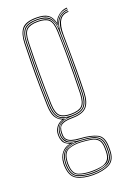

<svg xmlns="http://www.w3.org/2000/svg" viewBox="-144 -659 587 854"><g transform="rotate(-20 149.5 -232.5)"><path d="M143.8 140Q96.5 140 67.4 124Q38.2 108 35.8 60Q35.5 56.2 35.5 53.4Q35.5 50.5 35.8 46Q37 15.8 53.1 -3.4Q69.2 -22.5 92 -25.8V-26.8Q68.2 -36.2 62.5 -50.6Q56.8 -65 56.8 -76Q56.8 -78.2 56.8 -80Q56.8 -81.8 56.8 -84Q56.8 -100.5 67.1 -116Q77.5 -131.5 96.5 -138V-140Q76.8 -148.5 66.8 -166.9Q56.8 -185.2 55.8 -220Q54.5 -267.8 54 -302.4Q53.5 -337 53.5 -367.5Q53.5 -398 54.1 -432.4Q54.8 -466.8 55.8 -514Q56.8 -558.8 74.6 -581.9Q92.5 -605 143.8 -605Q180 -605 197.9 -592.9Q215.8 -580.8 222.8 -553H223.8Q228.2 -566 238.2 -576.6Q248.2 -587.2 261.2 -593.6Q274.2 -600 287.8 -600V-596Q260.5 -595 243.4 -577.4Q226.2 -559.8 223.2 -540.8H222.2Q217 -573.2 199.4 -587.1Q181.8 -601 143.8 -601Q99.5 -601 80.1 -581.6Q60.8 -562.2 59.8 -514Q58.5 -451 57.9 -405.4Q57.2 -359.8 57.8 -317.1Q58.2 -274.5 59.8 -220Q60.8 -185.5 71.9 -165.4Q83 -145.2 108.8 -140.2V-138.2Q85.2 -133.5 73 -117.6Q60.8 -101.8 60.8 -84Q60.8 -81.8 60.8 -80Q60.8 -78.2 60.8 -76Q60.8 -62.2 69.6 -46.9Q78.5 -31.5 106.5 -26.5V-25.5Q79.2 -23.8 60.2 -6Q41.2 11.8 39.8 46Q39.5 50.5 39.5 53.4Q39.5 56.2 39.8 60.2Q42 107 70.4 121.6Q98.8 136.2 143.8 136.2Q188.8 136.2 218.2 121.6Q247.8 107 247.8 60.2Q247.8 55.2 247.8 52.6Q247.8 50 247.8 46Q247.8 -1.8 219.2 -14.6Q190.8 -27.5 143.8 -30Q117.5 -31.5 101.9 -37.1Q86.2 -42.8 79.5 -52.5Q72.8 -62.2 72.8 -76Q72.8 -78.2 72.8 -80Q72.8 -81.8 72.8 -84Q72.8 -107.2 86.9 -120.6Q101 -134 143.8 -134Q188.5 -134 207.4 -153.5Q226.2 -173 227.8 -220Q229.2 -266.8 229.5 -306.9Q229.8 -347 229.5 -393.1Q229.2 -439.2 228.2 -504Q228 -539.2 243 -561.6Q258 -584 287.8 -584V-580Q259.2 -580 245.6 -557.8Q232 -535.5 232.2 -491.8Q232.8 -444 233.2 -403.5Q233.8 -363 233.6 -319.8Q233.5 -276.5 231.8 -220Q230.2 -172 210.5 -151.2Q190.8 -130.5 143.8 -130Q114 -129.8 99.6 -124Q85.2 -118.2 81 -108Q76.8 -97.8 76.8 -84Q76.8 -81.8 76.8 -80Q76.8 -78.2 76.8 -76Q76.8 -62.2 83.6 -53.5Q90.5 -44.8 105.2 -40.1Q120 -35.5 143.8 -34Q193.2 -31 222.5 -17Q251.8 -3 251.8 46Q251.8 49.5 251.8 52.6Q251.8 55.8 251.8 60Q251.8 108 221.4 124Q191 140 143.8 140ZM143.8 128.5Q170.8 128.5 192.6 123.6Q214.5 118.8 227.2 104.1Q240 89.5 240 60.5Q240 56 240 53.1Q240 50.2 240 46Q240 15.8 227.5 1.9Q215 -12 193.5 -16.4Q172 -20.8 145 -22.5Q98.5 -25.5 74 -9.5Q49.5 6.5 47.8 46Q47.5 50.5 47.5 53.5Q47.5 56.5 47.8 60.8Q49.8 104.5 76.6 116.5Q103.5 128.5 143.8 128.5ZM143.8 124.8Q105.5 124.8 79.6 114Q53.8 103.2 51.8 60.8Q51.5 56.5 51.5 53.5Q51.5 50.5 51.8 46Q53.8 1.5 80.4 -10Q107 -21.5 143.8 -19Q170 -17.5 190.8 -13.8Q211.5 -10 223.6 3.1Q235.8 16.2 235.8 46Q235.8 50.8 235.8 53.1Q235.8 55.5 235.8 60.8Q235.8 103.2 208.9 114Q182 124.8 143.8 124.8ZM143.8 121Q167.8 121 187.6 117.5Q207.5 114 219.5 101.2Q231.5 88.5 231.8 61Q231.8 55.5 231.8 53.1Q231.8 50.8 231.8 46Q231.8 17.8 220.2 5.5Q208.8 -6.8 188.9 -10.4Q169 -14 143.8 -15.5Q107.2 -17.8 82.5 -7.4Q57.8 3 55.8 46Q55.5 50.5 55.5 53.5Q55.5 56.5 55.8 61Q57.5 102.2 82.6 111.6Q107.8 121 143.8 121ZM143.8 132.5Q101 132.5 73.4 119.1Q45.8 105.8 43.8 60.5Q43.5 56.2 43.5 53.4Q43.5 50.5 43.8 46Q45.2 11.5 64.4 -5.9Q83.5 -23.2 117.2 -25V-26Q84.8 -31.8 74.8 -46.2Q64.8 -60.8 64.8 -76Q64.8 -78.2 64.8 -80Q64.8 -81.8 64.8 -84Q64.8 -103.2 77.9 -119.1Q91 -135 122 -139V-140Q90 -144.2 77.5 -163.4Q65 -182.5 63.8 -220Q62.2 -272.2 61.8 -315.6Q61.2 -359 61.8 -405.6Q62.2 -452.2 63.8 -514Q65 -559.5 82.5 -578.2Q100 -597 143.8 -597Q183.5 -597 200.9 -581Q218.2 -565 222 -526.8H223Q224.8 -545.8 233.8 -560.2Q242.8 -574.8 256.9 -583.1Q271 -591.5 287.8 -592V-588Q257.2 -587.2 240.1 -563.1Q223 -539 223.8 -501Q225 -442 225.6 -399.9Q226.2 -357.8 225.9 -316.8Q225.5 -275.8 223.8 -220Q222.5 -174.8 204 -156.2Q185.5 -137.8 143.8 -137.8Q113.2 -137.8 97 -129.8Q80.8 -121.8 74.8 -109.5Q68.8 -97.2 68.8 -84Q68.8 -81.8 68.8 -80Q68.8 -78.2 68.8 -76Q68.8 -57.8 83.9 -43.1Q99 -28.5 143.8 -26.2Q173.5 -24.8 196.1 -19.6Q218.8 -14.5 231.4 0.2Q244 15 244 46Q244 50 244 52.9Q244 55.8 244 60.5Q244 105.8 215.2 119.1Q186.5 132.5 143.8 132.5ZM143.8 -142Q184.5 -142 201.4 -159.1Q218.2 -176.2 219.8 -220Q221.2 -267.2 221.8 -313.5Q222.2 -359.8 221.8 -409Q221.2 -458.2 219.8 -514Q218.8 -558.8 200.2 -575.9Q181.8 -593 143.8 -593Q103.8 -593 86.4 -576.2Q69 -559.5 67.8 -514Q65.8 -431.8 65.5 -363.2Q65.2 -294.8 67.8 -220Q69.2 -176.2 86.1 -159.1Q103 -142 143.8 -142ZM143.8 -146Q105.8 -146 89.5 -161.6Q73.2 -177.2 71.8 -220Q69.8 -288 69.6 -361.4Q69.5 -434.8 71.8 -514Q73 -557.2 89 -573.1Q105 -589 143.8 -589Q182.8 -589 198.6 -573.1Q214.5 -557.2 215.8 -514Q217.2 -461.5 217.8 -411.9Q218.2 -362.2 217.8 -314.6Q217.2 -267 215.8 -220Q214.2 -177.2 198 -161.6Q181.8 -146 143.8 -146ZM143.8 -150Q179.8 -150 195 -164.4Q210.2 -178.8 211.8 -220Q213.2 -261 213.8 -310.5Q214.2 -360 213.9 -412.4Q213.5 -464.8 211.8 -514Q210.5 -557.5 194.6 -571.2Q178.8 -585 143.8 -585Q109 -585 93 -571.2Q77 -557.5 75.8 -514Q73.5 -439.8 73.5 -364Q73.5 -288.2 75.8 -220Q77.2 -178.8 92.5 -164.4Q107.8 -150 143.8 -150Z"/></g></svg>

Font: Big Shoulders Inline Display Thin Thin
Style: Regular
Weight: 250
Version: Version 2.002